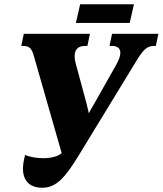

<svg xmlns="http://www.w3.org/2000/svg" viewBox="-20 -873 765 903"><path d="M337 -765H590L610 -853H357ZM178 10C245 10 286 -37 352 -145L618 -581C654 -641 672 -657 705 -657H713L725 -714H507L495 -657H507C531 -657 546 -646 546 -625C546 -610 540 -591 523 -562L419 -378C411 -365 404 -353 398 -340C394 -357 390 -373 386 -390L336 -575C333 -586 331 -597 331 -608C331 -635 342 -657 380 -657H391L403 -714H92L80 -657H87C118 -657 129 -647 140 -607L270 -153C253 -137 219 -129 183 -129C154 -129 123 -134 98 -144C92 -120 88 -99 88 -80C88 -23 120 10 178 10Z"/></svg>

Font: Noto Serif Condensed Black
Style: Italic
Weight: 900
Width: 3
Italic angle: -12°
Designer: Monotype Design Team
Foundry: Monotype Imaging Inc.
Version: Version 2.013